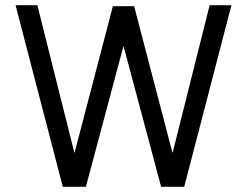

<svg xmlns="http://www.w3.org/2000/svg" viewBox="-20 -720 952 740"><path d="M222 0 40 -700H124L267 -130L415 -696H497L645 -130L788 -700H872L690 0H601L456 -543L311 0Z"/></svg>

Font: Panamera Medium
Style: Regular
Weight: 500
Designer: Bastien Sozeau
Foundry: NBR — Bastien Sozeau
Version: Version 3.002; ttfautohint (v1.8.4.7-5d5b);gftools[0.9.33]